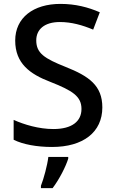

<svg xmlns="http://www.w3.org/2000/svg" viewBox="-20 -744 590 985"><path d="M505 -193C505 -305 437 -353 316 -401C208 -444 166 -471 166 -537C166 -593 208 -631 287 -631C347 -631 403 -615 458 -592L492 -681C432 -707 367 -724 290 -724C151 -724 58 -653 58 -536C58 -419 133 -364 238 -324C352 -279 398 -250 398 -185C398 -122 350 -82 254 -82C179 -82 103 -105 50 -129V-27C98 -3 169 10 247 10C407 10 505 -66 505 -193ZM330 70V61H228C223 104 204 174 190 209V221H250C285 175 318 109 330 70Z"/></svg>

Font: Noto Sans Bengali UI Medium
Style: Regular
Weight: 500
Designer: Jelle Bosma - Monotype Design Team
Foundry: Monotype Imaging Inc.
Version: Version 2.003